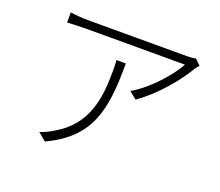

<svg xmlns="http://www.w3.org/2000/svg" viewBox="-121 -884 1243 1085"><g transform="rotate(20 500.0 -342.0)"><path d="M465 -545C468 -523 468 -503 468 -483C468 -315 447 -151 275 -52C253 -37 219 -21 195 -14L243 26C488 -90 522 -261 522 -545ZM885 -707C874 -704 849 -702 835 -702H240C205 -702 164 -705 131 -710V-649C166 -651 205 -653 240 -653H838C802 -584 698 -463 599 -408L643 -372C766 -457 861 -587 897 -649C903 -658 911 -668 918 -675Z"/></g></svg>

Font: Genne Gothic Light
Style: Regular
Weight: 300
Designer: Ryoko NISHIZUKA (kana & ideographs); Paul D. Hunt (Latin, Greek & Cyrillic); Wenlong ZHANG (bopomofo); Sandoll Communica
Foundry: Adobe Systems Incorporated
Version: Version 1.004;PS 1.004;hotconv 16.6.51;makeotf.lib2.5.65220